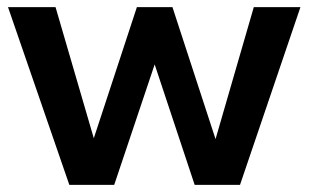

<svg xmlns="http://www.w3.org/2000/svg" viewBox="-20 -520 869 540"><path d="M693.8 -500H825L655 0H527.5L415 -338.8L301.2 0H175L2.5 -500H136.2L243.8 -131.2L365 -500H465L586.2 -128.8Z"/></svg>

Font: Now Medium
Style: Regular
Weight: 500
Designer: Alfredo Marco Pradil
Foundry: Alfredo Marco Pradil
Version: Version 1.002;PS 001.002;hotconv 1.0.88;makeotf.lib2.5.64775